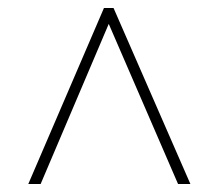

<svg xmlns="http://www.w3.org/2000/svg" viewBox="-20 -734 550 482"><path d="M51 -272 241 -714H265L458 -272H427L253 -674L82 -272Z"/></svg>

Font: Noto Serif Georgian SemiCondensed Thin
Style: Regular
Weight: 100
Width: 4
Designer: Monotype Design Team, Akaki Razmadze
Foundry: Google LLC
Version: Version 2.003; ttfautohint (v1.8.4.7-5d5b)